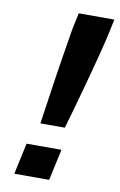

<svg xmlns="http://www.w3.org/2000/svg" viewBox="-80 -734 489 781"><g transform="rotate(10 164.0 -344.0)"><path d="M105 -220Q112 -266 119 -316Q126 -366 133.5 -414.5Q141 -463 147.5 -504Q154 -545 159 -575Q164 -605 166 -618L181 -688H328L313 -618Q309 -599 299.5 -562Q290 -525 278 -479Q266 -433 252.5 -385Q239 -337 227 -293.5Q215 -250 206 -220ZM36 0 64 -129H208L180 0Z"/></g></svg>

Font: Saira SemiExpanded SemiBold
Style: Italic
Weight: 600
Width: 6
Italic angle: -12°
Designer: Hector Gatti with collaboration of the Omnibus-Type team
Foundry: Omnibus-Type
Version: Version 1.101